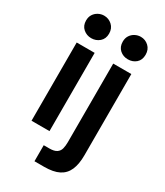

<svg xmlns="http://www.w3.org/2000/svg" viewBox="-228 -833 961 1120"><g transform="rotate(30 252.0 -273.5)"><path d="M201 196V88H239Q271 88 287.5 77Q304 66 309 46.5Q314 27 314 3V-527H436V20Q436 80 419 119Q402 158 365 177Q328 196 265 196ZM68 0V-527H189V0ZM128 -591Q97 -591 74 -611Q51 -631 51 -666Q51 -690 62 -707Q73 -724 91 -733.5Q109 -743 129 -743Q160 -743 183 -722Q206 -701 206 -666Q206 -631 183 -611Q160 -591 128 -591ZM375 -591Q343 -591 320.5 -611Q298 -631 298 -666Q298 -690 309 -707Q320 -724 338 -733.5Q356 -743 376 -743Q407 -743 429.5 -722Q452 -701 452 -666Q452 -630 429.5 -610.5Q407 -591 375 -591Z"/></g></svg>

Font: Onest SemiBold
Style: Regular
Weight: 600
Designer: Dmitri Voloshin, Andrey Kudryavtsev
Foundry: Dmitri Voloshin, Andrey Kudryavtsev
Version: Version 1.000;gftools[0.9.33]